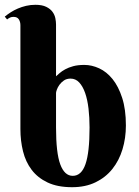

<svg xmlns="http://www.w3.org/2000/svg" viewBox="-41 -780 583 808"><path d="M335.9 -243.2Q335.9 -285.6 331.5 -323Q327.1 -360.4 317.4 -388.4Q307.6 -416.5 292.5 -432.9Q277.3 -449.2 255.9 -449.2Q239.3 -449.2 227.8 -441.2Q216.3 -433.1 209 -422.9Q201.7 -412.6 198.2 -402.6Q194.8 -392.6 194.8 -389.2V-243.2Q194.8 -136.7 212.6 -88.4Q230.5 -40 265.1 -40Q301.8 -40 318.8 -89.4Q335.9 -138.7 335.9 -243.2ZM44.9 -673.8Q44.9 -688 38.3 -698.5Q31.7 -709 16.1 -709Q7.8 -709 1.7 -706.3Q-4.4 -703.6 -11.2 -698.2L-21 -710Q-9.8 -719.2 4.2 -728.3Q18.1 -737.3 34.2 -744.1Q50.3 -751 68.8 -755.4Q87.4 -759.8 107.9 -759.8Q136.2 -759.8 153.6 -751.2Q170.9 -742.7 179.9 -730.2Q189 -717.8 191.9 -703.4Q194.8 -689 194.8 -676.8V-459Q200.7 -464.4 210 -472.4Q219.2 -480.5 233.4 -488.3Q247.6 -496.1 267.3 -501.5Q287.1 -506.8 314 -506.8Q345.2 -506.8 376.5 -492.4Q407.7 -478 432.6 -447.3Q457.5 -416.5 473.1 -368.2Q488.8 -319.8 488.8 -252Q488.8 -198.7 474.4 -151.4Q460 -104 431.6 -68.6Q403.3 -33.2 360.8 -12.7Q318.4 7.8 262.2 7.8Q201.2 7.8 159.4 -12Q117.7 -31.7 92.3 -65.2Q66.9 -98.6 55.9 -143.1Q44.9 -187.5 44.9 -236.8Z"/></svg>

Font: Berkshire Swash
Style: Regular
Weight: 400
Designer: Astigmatic (AOETI)
Foundry: Astigmatic (AOETI)
Version: Version 1.001